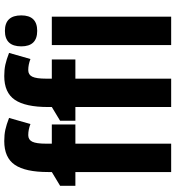

<svg xmlns="http://www.w3.org/2000/svg" viewBox="18 -822 805 880"><g transform="rotate(-90 420.0 -382.5)"><path d="M289 -439H201V0H71V-439H8V-509L71 -547V-564Q71 -668 104 -716.5Q137 -765 213 -765Q242 -765 265 -760Q288 -755 319 -743L291 -645Q278 -650 265.5 -652.5Q253 -655 240 -655Q219 -655 210 -636.5Q201 -618 201 -573V-547H289ZM587 -439H499V0H369V-439H306V-509L369 -547V-564Q369 -668 402 -716.5Q435 -765 511 -765Q540 -765 563 -760Q586 -755 617 -743L589 -645Q576 -650 563.5 -652.5Q551 -655 538 -655Q517 -655 508 -636.5Q499 -618 499 -573V-547H587ZM718 -762Q789 -762 789 -687Q789 -614 718 -614Q647 -614 647 -687Q647 -762 718 -762ZM783 -547V0H653V-547Z"/></g></svg>

Font: Noto Sans ExtraCondensed
Style: Bold
Weight: 700
Width: 2
Designer: Monotype Design Team
Foundry: Monotype Imaging Inc.
Version: Version 2.013; ttfautohint (v1.8.4.7-5d5b)